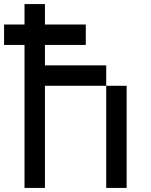

<svg xmlns="http://www.w3.org/2000/svg" viewBox="-20 -920 740 940"><path d="M0 -700V-800H100V-900H200V-800H400V-700H200V-600H500V-500H200V0H100V-700ZM500 0V-500H600V0Z"/></svg>

Font: Galmuri9 Regular
Style: Regular
Weight: 400
Designer: Lee Minseo (quiple)
Version: Version 2.399;hotconv 1.1.1;makeotfexe 2.6.0 DEVELOPMENT